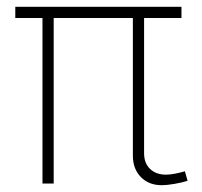

<svg xmlns="http://www.w3.org/2000/svg" viewBox="-20 -540 595 565"><path d="M138 -487V0H105V-487H25V-520H514V-487H404V-89Q404 -60 421.5 -43Q439 -26 469 -26Q480 -26 495.5 -29Q511 -32 524 -36L532 -8Q517 -3 494 1Q471 5 456 5Q418 5 394.5 -19Q371 -43 371 -82V-487Z"/></svg>

Font: Raleway ExtraLight
Style: Regular
Weight: 200
Designer: Matt McInerney, Pablo Impallari, Rodrigo Fuenzalida
Foundry: Matt McInerney, Pablo Impallari, Rodrigo Fuenzalida
Version: Version 4.026